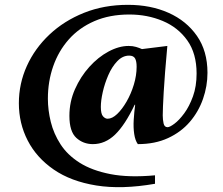

<svg xmlns="http://www.w3.org/2000/svg" viewBox="-20 -650 924 794"><path d="M364 -54Q324 -54 295.5 -80Q267 -106 267 -171Q267 -229 290 -281Q313 -333 349.5 -373.5Q386 -414 429 -437Q472 -460 512 -460Q529 -460 542.5 -456Q556 -452 567 -447L672 -460Q661 -340 657 -269.5Q653 -199 653 -173Q653 -155 656.5 -139.5Q660 -124 673 -124Q682 -124 701.5 -138.5Q721 -153 742 -181.5Q763 -210 778 -251.5Q793 -293 793 -346Q793 -429 754.5 -483Q716 -537 652.5 -563.5Q589 -590 515 -590Q433 -590 370 -562.5Q307 -535 264.5 -487Q222 -439 200 -376Q178 -313 178 -242Q178 -195 190 -146Q202 -97 230.5 -53Q259 -9 309.5 23Q360 55 436.5 70Q513 85 621 75V110Q483 134 378 117Q273 100 202 51Q131 2 94.5 -69Q58 -140 58 -223Q58 -304 91 -377Q124 -450 184.5 -507Q245 -564 327.5 -597Q410 -630 509 -630Q603 -630 677 -597Q751 -564 794.5 -501.5Q838 -439 838 -349Q838 -294 819.5 -241Q801 -188 765 -146Q729 -104 675 -79Q621 -54 550 -54Q539 -69 535 -96Q531 -123 533 -155Q535 -187 539 -217H537Q497 -133 456 -93.5Q415 -54 364 -54ZM425 -159Q444 -159 464.5 -178.5Q485 -198 503.5 -230Q522 -262 533.5 -300Q545 -338 545 -374Q545 -397 538.5 -408.5Q532 -420 514 -420Q487 -420 465 -397Q443 -374 428 -339.5Q413 -305 405 -269.5Q397 -234 397 -208Q397 -179 406 -169Q415 -159 425 -159Z"/></svg>

Font: Bona Nova
Style: Bold
Weight: 700
Designer: Mateusz Machalski
Foundry: Capitalics
Version: Version 4.001; ttfautohint (v1.8.3)